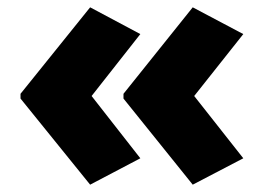

<svg xmlns="http://www.w3.org/2000/svg" viewBox="-20 -543 721 524"><path d="M36 -287V-274L226 -39L363 -111L230 -281L363 -450L226 -523ZM317 -287V-274L506 -39L644 -111L510 -281L644 -450L506 -523Z"/></svg>

Font: Noto Sans Gurmukhi Black
Style: Regular
Weight: 900
Designer: Jelle Bosma - Monotype Design Team
Foundry: Monotype Imaging Inc.
Version: Version 2.004